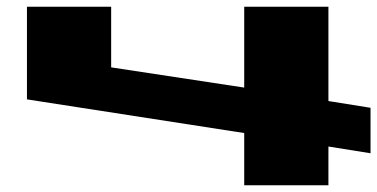

<svg xmlns="http://www.w3.org/2000/svg" viewBox="-20 -550 1120 570"><path d="M60 -255V-530H310V-350L705 -290V-530H955V-250L1080 -230V-95L955 -115V0H705V-155Z"/></svg>

Font: Stalinist One
Style: Regular
Weight: 400
Designer: Jovanny Lemonad
Foundry: Alexey Maslov, Jovanny Lemonad
Version: Version 3.004